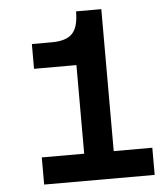

<svg xmlns="http://www.w3.org/2000/svg" viewBox="-51 -756 703 803"><g transform="rotate(-5 300.0 -355.0)"><path d="M102 0V-114H280V-486H102V-590H186Q246 -590 272 -617Q298 -644 298 -710H404V-114H566V0Z"/></g></svg>

Font: Txt Sans SemiBold
Style: Regular
Weight: 600
Designer: Open Source
Foundry: XRLN
Version: Version 1.0